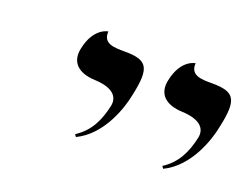

<svg xmlns="http://www.w3.org/2000/svg" viewBox="-62 -676 713 550"><g transform="rotate(20 294.5 -401.0)"><path d="M470 -243C543 -278 573 -369 581 -411C601 -502 587 -521 517 -521C486 -521 451 -521 454 -559C454 -559 411 -554 397 -487C387 -443 413 -417 466 -415C515 -413 541 -394 534 -361C524 -315 506 -276 465 -250ZM204 -243C277 -278 307 -369 315 -411C335 -502 321 -521 251 -521C220 -521 185 -521 188 -559C188 -559 145 -554 131 -487C121 -443 147 -417 200 -415C249 -413 275 -394 268 -361C258 -315 240 -276 199 -250Z"/></g></svg>

Font: Libertinus Sans
Style: Italic
Weight: 400
Italic angle: -12°
Designer: Philipp H. Poll, Khaled Hosny
Foundry: Caleb Maclennan
Version: Version 7.050;RELEASE